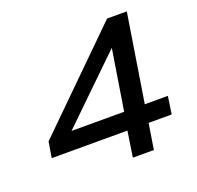

<svg xmlns="http://www.w3.org/2000/svg" viewBox="-124 -837 995 970"><g transform="rotate(-20 374.0 -352.5)"><path d="M430 0 451 -138H44L58 -223L548 -705H654L579 -233H703L689 -138H565L543 0ZM468 -233 525 -590H553L149 -198L146 -233Z"/></g></svg>

Font: Nunito Sans 10pt Expanded SemiBold
Style: Italic
Weight: 600
Width: 7
Italic angle: -9°
Designer: Vernon Adams
Foundry: Vernon Adams
Version: Version 3.101;gftools[0.9.27]